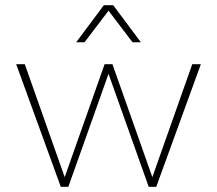

<svg xmlns="http://www.w3.org/2000/svg" viewBox="-20 -716 832 736"><path d="M213 0 42 -470H75L228 -37L381 -470H411L564 -37L717 -470H750L579 0H550L396 -433L242 0ZM272 -554 378 -696H414L520 -554H488L396 -675L304 -554Z"/></svg>

Font: Gantari Thin
Style: Regular
Weight: 250
Designer: Anugrah Pasau
Foundry: Lafontype
Version: Version 1.000